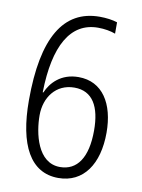

<svg xmlns="http://www.w3.org/2000/svg" viewBox="-83 -780 626 849"><g transform="rotate(10 229.5 -356.0)"><path d="M51 -305C51 -104 113 11 238 11C351 11 414 -82 414 -223C414 -353 358 -444 250 -444C171 -444 127 -395 108 -350H105C109 -560 173 -674 297 -674C326 -674 354 -669 375 -661V-712C354 -719 325 -723 296 -723C133 -723 51 -586 51 -305ZM237 -38C136 -38 109 -168 109 -248C109 -328 157 -395 240 -395C322 -395 358 -330 358 -223C358 -101 314 -38 237 -38Z"/></g></svg>

Font: Noto Sans Armenian Condensed Light
Style: Regular
Weight: 300
Width: 3
Designer: Monotype Design Team
Foundry: Monotype Imaging Inc.
Version: Version 2.008